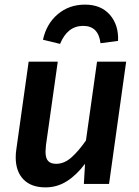

<svg xmlns="http://www.w3.org/2000/svg" viewBox="-20 -796 603 831"><path d="M48 -115Q48 -133 51 -152L104 -529H230L179 -168Q177 -148 177 -140Q177 -111 188.5 -99Q200 -87 223 -87Q258 -87 289 -114.5Q320 -142 352 -188L400 -529H526L452 0H343L348 -87Q311 -38 269 -11.5Q227 15 177 15Q115 15 81.5 -19.5Q48 -54 48 -115ZM166 -624Q181 -693 230 -734.5Q279 -776 348 -776Q417 -776 455.5 -732Q494 -688 491 -619L415 -609Q406 -684 340 -684Q272 -684 240 -606Z"/></svg>

Font: FiraGO Medium
Style: Italic
Weight: 500
Italic angle: -8°
Designer: bBox Type GmbH
Foundry: bBox Type GmbH
Version: Version 1.001